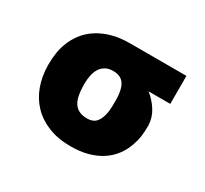

<svg xmlns="http://www.w3.org/2000/svg" viewBox="-115 -694 927 869"><g transform="rotate(30 348.5 -259.0)"><path d="M338.1 9.9Q272.4 10.3 221.6 -9.8Q170.8 -29.8 136.2 -65.7Q101.6 -101.6 83.6 -150.9Q65.7 -200.3 65.3 -258.5Q65.3 -326.7 83.1 -372.9Q95.9 -408 118.4 -436.8Q141 -465.6 172.8 -485.8Q204.5 -506 245.6 -517.2Q286.6 -528.4 336.6 -528.4H632.1V-382.1H518.8Q550.4 -357.2 572.1 -322.8Q593.4 -289.4 595.2 -248.6Q595.2 -232.6 594.5 -218.8Q593.8 -204.9 592 -191.9Q590.2 -179 587 -166.2Q583.8 -153.4 579.2 -140.3Q567.5 -106.5 546.5 -78.8Q525.6 -51.1 495.4 -31.4Q465.2 -11.7 426 -0.9Q386.7 9.9 338.1 9.9ZM338.1 -136.4Q367.5 -136.4 383.2 -152.3Q410.5 -180.8 410.5 -253.6V-274.1Q410.5 -303.3 404.8 -326.3Q391.7 -382.1 336.6 -382.1Q311.8 -382.5 295.3 -373.2Q278.8 -364 268.8 -348.4Q258.9 -332.7 254.6 -312.3Q250.4 -291.9 250 -269.9Q250 -221.9 257.5 -196Q273.4 -136.4 338.1 -136.4Z"/></g></svg>

Font: Linik Sans Black
Style: Regular
Weight: 900
Designer: Fonts by Rasmus Andersson / Changes by Cristiano Sobral with parts from Marc Monis
Foundry: rsms
Version: Version 3.020; ttfautohint (v1.6)